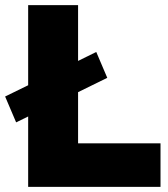

<svg xmlns="http://www.w3.org/2000/svg" viewBox="-37 -730 657 750"><path d="M73 0V-275L26 -252L-17 -353L73 -397V-710H268V-492L339 -527L382 -426L268 -370V-170H590V0Z"/></svg>

Font: Raleway
Style: Heavy
Weight: 900
Designer: Matt McInerney, Pablo Impallari, Rodrigo Fuenzalida
Foundry: Matt McInerney, Pablo Impallari, Rodrigo Fuenzalida
Version: Version 2.001; ttfautohint (v0.8) -G 200 -r 50